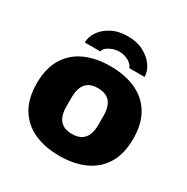

<svg xmlns="http://www.w3.org/2000/svg" viewBox="-167 -870 1001 1026"><g transform="rotate(30 333.5 -356.5)"><path d="M333 12Q243 12 176.5 -18.5Q110 -49 73 -110.5Q36 -172 36 -264Q36 -357 73 -418Q110 -479 176.5 -509.5Q243 -540 333 -540Q423 -540 490 -509.5Q557 -479 594 -418Q631 -357 631 -264Q631 -172 594 -110.5Q557 -49 490 -18.5Q423 12 333 12ZM333 -123Q368 -123 390 -136.5Q412 -150 422 -175Q432 -200 432 -235V-292Q432 -327 422 -352.5Q412 -378 390 -391.5Q368 -405 333 -405Q298 -405 276.5 -391.5Q255 -378 245 -352.5Q235 -327 235 -292V-235Q235 -200 245 -175Q255 -150 276.5 -136.5Q298 -123 333 -123ZM333 -725Q390 -725 431.5 -703Q473 -681 495.5 -648Q518 -615 518 -581H423Q421 -592 409 -603.5Q397 -615 377.5 -623Q358 -631 333 -631Q315 -631 295.5 -624.5Q276 -618 262 -607Q248 -596 245 -581H149Q149 -615 171 -648Q193 -681 234.5 -703Q276 -725 333 -725Z"/></g></svg>

Font: Archivo SemiBold Black
Style: Regular
Weight: 900
Version: Version 2.001